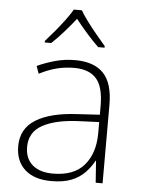

<svg xmlns="http://www.w3.org/2000/svg" viewBox="-54 -807 630 860"><g transform="rotate(5 260.5 -377.0)"><path d="M269 -539Q354 -539 396.5 -494.5Q439 -450 439 -353V0H408L401 -98H399Q383 -68 358.5 -43Q334 -18 298 -4Q262 10 209 10Q132 10 90 -28Q48 -66 48 -133Q48 -212 113.5 -252.5Q179 -293 300 -299L400 -305V-345Q400 -431 367 -467.5Q334 -504 268 -504Q227 -504 189.5 -494.5Q152 -485 111 -464L99 -498Q138 -516 180.5 -527.5Q223 -539 269 -539ZM304 -268Q202 -263 145 -231Q88 -199 88 -133Q88 -81 121 -52.5Q154 -24 213 -24Q307 -24 353 -77Q399 -130 400 -219V-272ZM279 -764Q291 -743 311.5 -715.5Q332 -688 354.5 -661Q377 -634 395 -613V-606H366Q339 -632 311 -664Q283 -696 261 -724Q239 -696 211 -664Q183 -632 155 -606H126V-613Q145 -634 167.5 -661Q190 -688 210.5 -715.5Q231 -743 243 -764Z"/></g></svg>

Font: Noto Sans Cham ExtraLight
Style: Regular
Weight: 250
Version: Version 2.002